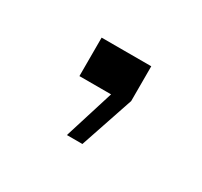

<svg xmlns="http://www.w3.org/2000/svg" viewBox="-51 -125 282 268"><g transform="rotate(30 90.0 9.0)"><path d="M76 80 101 0H50V-62H130V-6L101 80Z"/></g></svg>

Font: Big Shoulders Thin
Style: Regular
Weight: 100
Designer: Patric King
Foundry: XO Type Co
Version: Version 2.002